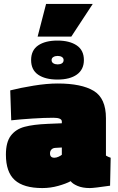

<svg xmlns="http://www.w3.org/2000/svg" viewBox="-20 -942 597 975"><path d="M10 -157Q10 -220 35 -253Q60 -286 104.5 -298Q149 -310 222 -313L294 -316V-325Q294 -344 251 -344Q206 -344 144 -340Q82 -336 37 -331L32 -483Q83 -496 150.5 -507Q218 -518 273 -518Q394 -518 456 -480.5Q518 -443 518 -342V-152Q522 -149 529 -146Q536 -143 542 -141L539 1Q457 13 436 13Q399 13 373.5 2Q348 -9 339 -22Q315 -9 275.5 2Q236 13 195 13Q100 13 55 -27.5Q10 -68 10 -157ZM294 -156V-193L260 -191Q248 -190 241 -182.5Q234 -175 234 -163Q234 -141 256 -141Q266 -141 277 -146Q288 -151 294 -156ZM138 -637Q138 -687 174 -711.5Q210 -736 272 -736Q333 -736 369.5 -711.5Q406 -687 406 -637Q406 -589 370.5 -563.5Q335 -538 272 -538Q210 -538 174 -562.5Q138 -587 138 -637ZM303 -637Q303 -647 294.5 -652.5Q286 -658 273 -658Q260 -658 251 -652.5Q242 -647 242 -637Q242 -626 251 -620.5Q260 -615 273 -615Q286 -615 294.5 -620.5Q303 -626 303 -637ZM214 -922H451L342 -756H171Z"/></svg>

Font: Cairo Black
Style: Regular
Weight: 900
Designer: Mohamed Gaber, Accademia di Belle Arti di Urbino and others
Foundry: Kief Type Foundry, Accademia di Belle Arti di Urbino and others
Version: Version 3.011